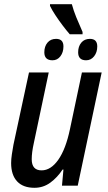

<svg xmlns="http://www.w3.org/2000/svg" viewBox="-20 -884 513 914"><path d="M312 -721Q297 -738 278.5 -762.5Q260 -787 243.5 -812Q227 -837 218 -856V-864H322Q330 -834 343 -802Q356 -770 373 -732V-721ZM230 -597Q191 -597 191 -635Q191 -663 206 -681Q221 -699 247 -699Q282 -699 282 -663Q282 -635 267.5 -616Q253 -597 230 -597ZM390 -597Q352 -597 352 -635Q352 -663 367 -681Q382 -699 408 -699Q443 -699 443 -663Q443 -635 428 -616Q413 -597 390 -597ZM144 10Q90 10 61.5 -20.5Q33 -51 33 -108Q33 -126 36.5 -149.5Q40 -173 44 -195L118 -539H212L141 -203Q131 -158 131 -126Q131 -73 178 -73Q222 -73 257.5 -123.5Q293 -174 313 -269L370 -539H464L350 0H275L282 -77H278Q253 -39 219.5 -14.5Q186 10 144 10Z"/></svg>

Font: Noto Sans Condensed Medium
Style: Italic
Weight: 500
Width: 3
Italic angle: -12°
Designer: Monotype Design Team
Foundry: Monotype Imaging Inc.
Version: Version 2.013; ttfautohint (v1.8.4.7-5d5b)